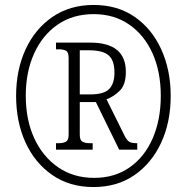

<svg xmlns="http://www.w3.org/2000/svg" viewBox="-20 -745 753 775"><path d="M357 10Q261 10 190.5 -39Q120 -88 82.5 -171Q45 -254 45 -358Q45 -462 83 -545Q121 -628 191.5 -676.5Q262 -725 358 -725Q454 -725 523.5 -677Q593 -629 631 -545.5Q669 -462 669 -358Q669 -252 630.5 -169Q592 -86 522.5 -38Q453 10 357 10ZM360 -27Q443 -27 503.5 -69.5Q564 -112 596.5 -187Q629 -262 629 -358Q629 -455 596 -529Q563 -603 502 -645.5Q441 -688 358 -688Q274 -688 212.5 -645.5Q151 -603 117.5 -528.5Q84 -454 84 -359Q84 -261 118.5 -186.5Q153 -112 215 -69.5Q277 -27 360 -27ZM206 -141V-167H216Q235 -167 246 -173Q257 -179 257 -201V-511Q257 -535 246 -540.5Q235 -546 216 -546H206V-573H344Q488 -573 488 -455Q488 -403 463.5 -379Q439 -355 410 -344L485 -193Q494 -177 503 -172Q512 -167 534 -167V-141H461L367 -333H302V-201Q302 -179 313 -173Q324 -167 343 -167H354V-141ZM345 -364Q400 -364 421 -386Q442 -408 442 -452Q442 -501 418.5 -521.5Q395 -542 340 -542H302V-364Z"/></svg>

Font: Noto Serif Lao Condensed Light
Style: Regular
Weight: 300
Width: 3
Designer: Monotype Design Team
Foundry: Monotype Imaging Inc.
Version: Version 2.003; ttfautohint (v1.8.4.7-5d5b)